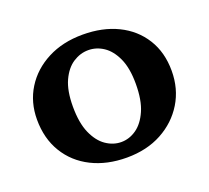

<svg xmlns="http://www.w3.org/2000/svg" viewBox="-87 -553 735 674"><g transform="rotate(-20 280.5 -215.5)"><path d="M532 -219Q532 -152 500 -99.5Q468 -47 411.7 -16.5Q355.4 14 281 14Q206.6 14 149.7 -14.6Q92.8 -43.2 60.9 -95.9Q29 -148.5 29 -219Q29 -284 60.9 -335Q92.8 -386 149.7 -415.5Q206.6 -445 281 -445Q355.5 -445 411.8 -417.5Q468.2 -390 500.1 -339Q532 -288 532 -219ZM398 -219Q398 -278 381 -315Q364 -352 337.6 -369.5Q311.2 -387 281.1 -387Q251 -387 224 -369.5Q197 -352 180 -315Q163 -278 163 -219Q163 -158 180 -119.5Q197 -81 223.9 -62.5Q250.7 -44 280.9 -44Q311 -44 337.5 -62.5Q364 -81 381 -119.5Q398 -158 398 -219Z"/></g></svg>

Font: Buenard
Style: Regular
Weight: 400
Version: Version 2.000